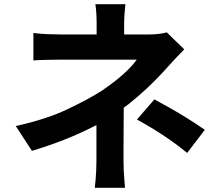

<svg xmlns="http://www.w3.org/2000/svg" viewBox="-20 -837 1040 914"><path d="M577 -817Q575 -799 573 -773.5Q571 -748 571 -725Q571 -710 571 -689.5Q571 -669 571 -649Q571 -629 571 -613H440Q440 -629 440 -648Q440 -667 440 -687Q440 -707 440 -725Q440 -749 438.5 -774Q437 -799 434 -817ZM857 -602Q838 -583 816.5 -560Q795 -537 779 -519Q752 -488 715.5 -451.5Q679 -415 636.5 -378Q594 -341 548 -308Q494 -270 427 -235.5Q360 -201 285 -171.5Q210 -142 132 -119L55 -237Q200 -269 299 -316Q398 -363 463 -404Q501 -430 534 -456Q567 -482 592 -507.5Q617 -533 631 -553Q618 -553 589 -553Q560 -553 523 -553Q486 -553 446 -553Q406 -553 370 -553Q334 -553 307 -553Q280 -553 269 -553Q252 -553 227 -552.5Q202 -552 178.5 -551.5Q155 -551 139 -549V-680Q168 -676 204.5 -674.5Q241 -673 267 -673Q278 -673 309.5 -673Q341 -673 383.5 -673Q426 -673 473 -673Q520 -673 564.5 -673Q609 -673 642.5 -673Q676 -673 691 -673Q714 -673 735.5 -675.5Q757 -678 774 -683ZM569 -384Q569 -357 569 -316.5Q569 -276 568.5 -231Q568 -186 568 -143.5Q568 -101 568 -71Q568 -51 569 -27Q570 -3 572 19Q574 41 575 57H431Q433 43 435 20.5Q437 -2 438 -26.5Q439 -51 439 -71Q439 -99 439 -135Q439 -171 439 -207.5Q439 -244 439 -276Q439 -308 439 -331ZM871 -109Q828 -144 790 -170.5Q752 -197 714 -220.5Q676 -244 632 -268L715 -364Q761 -339 797 -318.5Q833 -298 870 -275Q907 -252 955 -219Z"/></svg>

Font: Noto Sans SC Thin
Style: Bold
Weight: 700
Version: Version 2.004-H2;hotconv 1.0.118;makeotfexe 2.5.65603